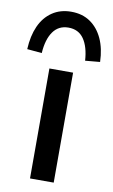

<svg xmlns="http://www.w3.org/2000/svg" viewBox="-120 -801 498 846"><g transform="rotate(10 129.0 -377.5)"><path d="M77 0V-492H183V0ZM32 -553 -34 -559Q-31 -619 -11.5 -662.5Q8 -706 44 -730.5Q80 -755 129 -755Q179 -755 214.5 -730.5Q250 -706 270 -662.5Q290 -619 292 -559L226 -553Q222 -615 198 -649.5Q174 -684 129 -684Q85 -684 60.5 -649.5Q36 -615 32 -553Z"/></g></svg>

Font: NunitoSans_10ptSemiBold
Style: Regular
Weight: 600
Designer: Vernon Adams
Foundry: Vernon Adams
Version: Version 3.101;gftools[0.9.27]